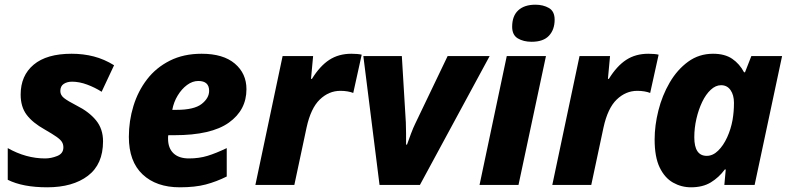

<svg xmlns="http://www.w3.org/2000/svg" viewBox="-20 -788 3366 818"><path d="M181 10Q77 10 13 -22V-157Q91 -113 172 -113Q198 -113 224 -123.5Q250 -134 250 -160Q250 -173 244 -183Q238 -193 221 -205Q204 -217 171 -236Q119 -265 93.5 -299Q68 -333 68 -385Q68 -466 123.5 -512.5Q179 -559 285 -559Q335 -559 379.5 -547.5Q424 -536 466 -510L413 -397Q385 -415 351.5 -427.5Q318 -440 287 -440Q266 -440 251.5 -430.5Q237 -421 237 -400Q237 -383 252.5 -370.5Q268 -358 307 -338Q359 -312 389 -275.5Q419 -239 419 -186Q419 -88 354.5 -39Q290 10 181 10Z M746 10Q646 10 587.5 -45Q529 -100 529 -205Q529 -273 548.5 -336.5Q568 -400 606.5 -450Q645 -500 703.5 -529.5Q762 -559 839 -559Q931 -559 980.5 -517Q1030 -475 1030 -408Q1030 -319 955 -265.5Q880 -212 723 -212H697Q696 -208 696 -204.5Q696 -201 696 -197Q696 -157 719 -135Q742 -113 785 -113Q828 -113 864 -124Q900 -135 946 -157V-36Q902 -14 856.5 -2Q811 10 746 10ZM732 -320Q807 -320 839 -345Q871 -370 871 -401Q871 -443 825 -443Q800 -443 777 -426Q754 -409 737 -381Q720 -353 714 -320Z M1068 0 1184 -549H1314L1305 -452H1309Q1343 -507 1383 -533Q1423 -559 1477 -559Q1489 -559 1501.5 -558Q1514 -557 1521 -555L1485 -392Q1475 -396 1461 -398.5Q1447 -401 1430 -401Q1381 -401 1342.5 -364Q1304 -327 1286 -244L1234 0Z M1597 0 1528 -549H1692L1709 -267Q1710 -248 1710 -221Q1710 -194 1710 -172H1714Q1721 -192 1731 -218.5Q1741 -245 1749 -261L1887 -549H2066L1769 0Z M2245 -610Q2210 -610 2186 -624.5Q2162 -639 2162 -674Q2162 -720 2188 -744Q2214 -768 2261 -768Q2294 -768 2318.5 -754Q2343 -740 2343 -704Q2343 -662 2319 -636Q2295 -610 2245 -610ZM2023 0 2139 -549H2306L2189 0Z M2333 0 2449 -549H2579L2570 -452H2574Q2608 -507 2648 -533Q2688 -559 2742 -559Q2754 -559 2766.5 -558Q2779 -557 2786 -555L2750 -392Q2740 -396 2726 -398.5Q2712 -401 2695 -401Q2646 -401 2607.5 -364Q2569 -327 2551 -244L2499 0Z M2924 10Q2883 10 2847.5 -10Q2812 -30 2790.5 -74.5Q2769 -119 2769 -194Q2769 -253 2785 -317Q2801 -381 2833 -436Q2865 -491 2911.5 -525Q2958 -559 3018 -559Q3068 -559 3099.5 -537.5Q3131 -516 3150 -480H3154L3181 -549H3312L3195 0H3066L3072 -66H3068Q3043 -32 3008.5 -11Q2974 10 2924 10ZM2991 -124Q3017 -124 3039.5 -146Q3062 -168 3078 -203Q3094 -238 3101 -277Q3104 -295 3105.5 -312.5Q3107 -330 3107 -350Q3107 -383 3092.5 -404Q3078 -425 3052 -425Q3029 -425 3008 -405.5Q2987 -386 2971.5 -353.5Q2956 -321 2947 -282Q2938 -243 2938 -203Q2938 -124 2991 -124Z"/></svg>

Font: Noto Sans ExtraBold
Style: Italic
Weight: 800
Italic angle: -12°
Designer: Monotype Design Team
Foundry: Monotype Imaging Inc.
Version: Version 2.013; ttfautohint (v1.8.4.7-5d5b)